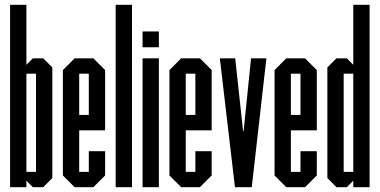

<svg xmlns="http://www.w3.org/2000/svg" viewBox="-20 -780 1582 800"><path d="M117 0 90 -27V0H22V-760H90V-510L117 -537H160L198 -499V-38L160 0ZM130 -473H90V-64H130Z M291 0 242 -49V-488L291 -537H369L418 -488V-237H310V-64H350V-150H418V-49L369 0ZM350 -473H310V-301H350Z M462 0V-760H530V0Z M574 -583V-649H642V-583ZM574 0V-537H642V0Z M735 0 686 -49V-488L735 -537H813L862 -488V-237H754V-64H794V-150H862V-49L813 0ZM794 -473H754V-301H794Z M959 0 896 -537H960L993 -233H995L1026 -537H1090L1029 0Z M1173 0 1124 -49V-488L1173 -537H1251L1300 -488V-237H1192V-64H1232V-150H1300V-49L1251 0ZM1232 -473H1192V-301H1232Z M1452 0V-27L1425 0H1382L1344 -38V-499L1382 -537H1425L1452 -510V-760H1520V0ZM1452 -473H1412V-64H1452Z"/></svg>

Font: Commune Nuit Debout
Style: Regular
Weight: 400
Designer: Sébastien Marchal
Foundry: Sébastien Marchal
Version: Version 1.003;PS 1.3;hotconv 1.0.88;makeotf.lib2.5.647800